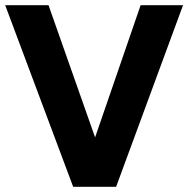

<svg xmlns="http://www.w3.org/2000/svg" viewBox="-21 -720 726 740"><path d="M261 0 -1 -700H166L345.5 -190.5L521 -700H684.5L426.5 0Z"/></svg>

Font: Geologica Roman SemiBold
Style: Regular
Weight: 600
Designer: Sindre Bremnes, Frode Helland
Foundry: Monokrom Skriftforlag AS
Version: Version 1.010;gftools[0.9.28]